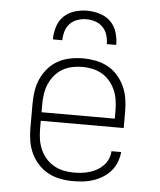

<svg xmlns="http://www.w3.org/2000/svg" viewBox="-54 -796 707 851"><g transform="rotate(5 300.0 -371.0)"><path d="M302 8Q273 8 244.5 2.5Q216 -3 191 -16.5Q166 -30 146.5 -51.5Q127 -73 115 -99Q103 -125 98.5 -153Q94 -181 94 -210V-320Q94 -348 98.5 -376.5Q103 -405 115 -431Q127 -457 146 -478.5Q165 -500 190 -513.5Q215 -527 243.5 -532.5Q272 -538 300 -538Q328 -538 356.5 -532.5Q385 -527 410 -513.5Q435 -500 454 -478.5Q473 -457 485 -431Q497 -405 501.5 -376.5Q506 -348 506 -320V-246H137V-210Q137 -187 140.5 -164Q144 -141 153 -120Q162 -99 177.5 -81Q193 -63 213 -51.5Q233 -40 255.5 -35Q278 -30 302 -30Q319 -30 337 -32Q355 -34 372 -39Q389 -44 405 -53Q421 -62 433.5 -75Q446 -88 453 -104.5Q460 -121 461 -139H504Q502 -116 493.5 -94Q485 -72 470 -54.5Q455 -37 435 -24.5Q415 -12 393 -4.5Q371 3 348 5.5Q325 8 302 8ZM463 -284V-320Q463 -343 459.5 -366Q456 -389 447 -410Q438 -431 423 -449Q408 -467 388.5 -478.5Q369 -490 346 -495Q323 -500 300 -500Q277 -500 254 -495Q231 -490 211.5 -478.5Q192 -467 177 -449Q162 -431 153 -410Q144 -389 140.5 -366Q137 -343 137 -320V-284ZM159 -610Q159 -638 167.5 -666Q176 -694 196 -713.5Q216 -733 244 -741.5Q272 -750 300 -750Q328 -750 356 -741.5Q384 -733 404 -713.5Q424 -694 432.5 -666Q441 -638 441 -610H399Q399 -630 393 -650Q387 -670 373 -684.5Q359 -699 339.5 -705.5Q320 -712 300 -712Q280 -712 260.5 -705.5Q241 -699 227 -684.5Q213 -670 207 -650Q201 -630 201 -610Z"/></g></svg>

Font: Iosevka Curly Slab XLtEx
Style: Regular
Weight: 200
Width: 7
Monospace: yes
Designer: Belleve Invis
Foundry: Belleve Invis
Version: Version 11.1.0; ttfautohint (v1.8.3)